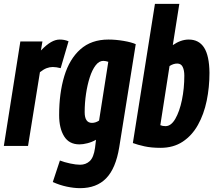

<svg xmlns="http://www.w3.org/2000/svg" viewBox="-31 -760 1121 1000"><path d="M190 -544 182 -497Q211 -527 234.5 -540.5Q258 -554 280 -554Q292 -554 303 -552Q314 -550 326 -545L285 -405Q274 -408 263 -409.5Q252 -411 244 -411Q228 -411 212 -405Q196 -399 177 -384L115 0H-11L75 -544Z M244 188 281 76Q304 85 334.5 91.5Q365 98 386 98Q416 98 436.5 79Q457 60 464 10L469 -32Q448 -20 424.5 -14Q401 -8 383 -8Q329 -8 303 -50Q277 -92 277 -160Q277 -275 304 -364Q331 -453 388 -503.5Q445 -554 534 -554Q572 -554 613 -547Q654 -540 676 -530L590 7Q572 117 522 168.5Q472 220 386 220Q354 220 316.5 212Q279 204 244 188ZM533 -438Q527 -440 520.5 -441.5Q514 -443 507 -443Q485 -443 467 -419.5Q449 -396 436.5 -357Q424 -318 417 -271Q410 -224 410 -176Q410 -120 448 -120Q467 -120 485 -132Z M903 -740 869 -525Q911 -554 952 -554Q1005 -554 1032 -512Q1059 -470 1060 -381Q1060 -305 1045.5 -235Q1031 -165 1000 -109.5Q969 -54 920.5 -22Q872 10 805 10Q757 10 721 2Q685 -6 661 -15L776 -740ZM892 -429Q872 -429 852 -416L804 -108Q816 -103 831 -103Q860 -103 882 -141Q904 -179 916.5 -239Q929 -299 929 -366Q929 -394 920.5 -411.5Q912 -429 892 -429Z"/></svg>

Font: Georama Condensed
Style: Bold Italic
Weight: 700
Width: 3
Italic angle: -9°
Designer: Jean-Baptiste Levee
Foundry: Production Type
Version: Version 1.000